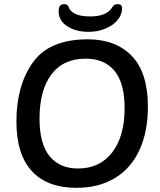

<svg xmlns="http://www.w3.org/2000/svg" viewBox="-20 -896 771 923"><path d="M59 -312Q59 -485 138 -596Q217 -707 402 -707Q537 -707 614 -626.5Q691 -546 691 -384Q691 -263 650.5 -175Q610 -87 532.5 -40Q455 7 347 7Q208 7 133.5 -73Q59 -153 59 -312ZM579 -376Q579 -497 530.5 -555.5Q482 -614 392 -614Q284 -614 227 -538Q170 -462 170 -326Q170 -204 218.5 -145Q267 -86 355 -86Q460 -86 519.5 -163.5Q579 -241 579 -376ZM262 -841Q262 -860 268.5 -868Q275 -876 288 -876Q298 -876 302.5 -873Q307 -870 310 -862Q316 -843 340.5 -830Q365 -817 414 -817Q495 -817 521 -863Q525 -870 530.5 -873Q536 -876 546 -876Q567 -876 567 -857Q567 -826 545.5 -800Q524 -774 487 -758.5Q450 -743 406 -743Q344 -743 303 -770Q262 -797 262 -841Z"/></svg>

Font: Asap-MediumItalic
Style: Italic
Weight: 500
Italic angle: -6°
Designer: Pablo Cosgaya
Foundry: Omnibus-Type
Version: Version 2.000; ttfautohint (v1.8)